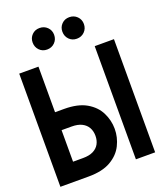

<svg xmlns="http://www.w3.org/2000/svg" viewBox="-163 -1013 941 1116"><g transform="rotate(-20 308.0 -454.5)"><path d="M15 0V-700H134V-418H190Q275 -418 327.2 -387.8Q379.5 -357.5 403.2 -309.5Q427 -261.5 427 -209Q427 -156.5 403.2 -108.5Q379.5 -60.5 327.2 -30.2Q275 0 190 0ZM134 -112H196Q234 -112 258.8 -124.2Q283.5 -136.5 295.8 -158.5Q308 -180.5 308 -209Q308 -238 295.8 -260Q283.5 -282 258.8 -294.5Q234 -307 196 -307H134ZM482 0V-700H601V0ZM216 -776Q187.5 -776 168.8 -795.2Q150 -814.5 150 -843Q150 -871 168.8 -890Q187.5 -909 216 -909Q244.5 -909 263.8 -890Q283 -871 283 -843Q283 -814.5 263.8 -795.2Q244.5 -776 216 -776ZM400 -776Q371.5 -776 352.8 -795.2Q334 -814.5 334 -843Q334 -871 352.8 -890Q371.5 -909 400 -909Q428.5 -909 447.8 -890Q467 -871 467 -843Q467 -814.5 447.8 -795.2Q428.5 -776 400 -776Z"/></g></svg>

Font: Overpass Mono
Style: Bold
Weight: 700
Monospace: yes
Designer: Delve Withrington, Dave Bailey
Foundry: Delve Fonts LLC
Version: Version 4.000